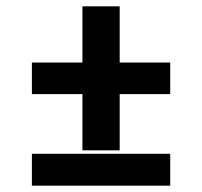

<svg xmlns="http://www.w3.org/2000/svg" viewBox="-20 -588 640 608"><path d="M359 -112H241V-290H81V-390H241V-568H359V-390H519V-290H359ZM81 0V-101H519V0Z"/></svg>

Font: Iosevka Curly Extended
Style: Bold
Weight: 700
Width: 7
Monospace: yes
Designer: Belleve Invis
Foundry: Belleve Invis
Version: Version 11.1.0; ttfautohint (v1.8.3)